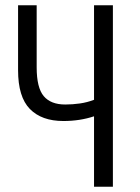

<svg xmlns="http://www.w3.org/2000/svg" viewBox="-20 -713 535 733"><path d="M339 0V-269Q285 -251 222 -251Q139 -251 94 -297Q49 -343 49 -445V-693H120V-456Q120 -378 147 -346Q174 -314 229 -314Q257 -314 285 -318Q313 -322 339 -332V-693H411V0Z"/></svg>

Font: Ubuntu Sans Condensed
Style: Regular
Weight: 400
Width: 3
Designer: Dalton Maag Ltd
Foundry: Dalton Maag Ltd
Version: Version 1.006; ttfautohint (v1.8.4.7-5d5b)